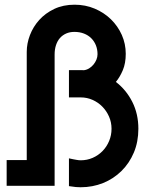

<svg xmlns="http://www.w3.org/2000/svg" viewBox="-20 -790 649 817"><path d="M323.2 6.8Q313.5 6.8 302.7 5.9Q292 4.9 273.4 2V-116.2Q284.2 -113.8 291.7 -112.3Q299.3 -110.8 304.9 -109.9Q310.5 -108.9 314.9 -108.4Q319.3 -107.9 323.2 -107.9Q350.6 -107.9 374.5 -118.4Q398.4 -128.9 416.3 -147.2Q434.1 -165.5 444.3 -189.9Q454.6 -214.4 454.6 -242.2Q454.6 -270 443.8 -294.2Q433.1 -318.4 415.3 -336.4Q397.5 -354.5 373.8 -365Q350.1 -375.5 324.2 -375.5H273.4V-491.7H323.2Q326.7 -491.7 330.1 -491.5Q333.5 -491.2 336.9 -491.2Q349.1 -492.7 359.6 -499.3Q370.1 -505.9 377.9 -515.4Q385.7 -524.9 390.4 -536.4Q395 -547.9 395 -559.1Q395 -579.6 388.2 -596.9Q381.3 -614.3 368.4 -627.2Q355.5 -640.1 337.2 -647.2Q318.8 -654.3 296.4 -654.3Q277.3 -654.3 261.7 -647.5Q246.1 -640.6 235.1 -628.2Q224.1 -615.7 218.3 -597.9Q212.4 -580.1 212.4 -558.1V0.5H139.6H8.3V-108.9H93.8V-569.3Q93.8 -605 107.4 -640.6Q121.1 -676.3 147 -705.1Q172.9 -733.9 210.9 -752Q249 -770 297.4 -770Q343.3 -770 383.1 -753.2Q422.9 -736.3 452.1 -707.8Q481.4 -679.2 498.3 -641.4Q515.1 -603.5 515.1 -561Q515.1 -521 502.7 -491.5Q490.2 -461.9 473.1 -441.4Q517.1 -407.7 543 -356.4Q568.8 -305.2 568.8 -242.2Q568.8 -186.5 549.6 -140.9Q530.3 -95.2 496.8 -62.3Q463.4 -29.3 418.7 -11.2Q374 6.8 323.2 6.8Z"/></svg>

Font: Twentytwelve Slab
Style: TwentytwelveSlab
Weight: 700
Designer: Domenico Catapano
Version: Version 1.00 2012